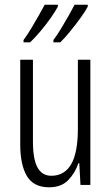

<svg xmlns="http://www.w3.org/2000/svg" viewBox="-20 -786 472 816"><path d="M364 -532V0H322L317 -92H313Q299 -50 269.5 -20Q240 10 189 10Q123 10 94.5 -37.5Q66 -85 66 -173V-532H120V-185Q120 -109 139.5 -74Q159 -39 198 -39Q254 -39 282.5 -88Q311 -137 311 -240V-532ZM353 -758Q344 -740 323 -711Q302 -682 278.5 -653Q255 -624 236 -606H207V-616Q223 -637 240.5 -666Q258 -695 273.5 -722.5Q289 -750 297 -766H353ZM226 -758Q216 -739 196.5 -711Q177 -683 153 -654.5Q129 -626 108 -606H80V-616Q97 -639 114 -667.5Q131 -696 146 -722.5Q161 -749 170 -766H226Z"/></svg>

Font: Noto Sans Lao UI ExtCond Light
Style: Regular
Weight: 300
Width: 2
Designer: Monotype Design Team
Foundry: Monotype Imaging Inc.
Version: Version 2.000; ttfautohint (v1.8.4.7-5d5b)